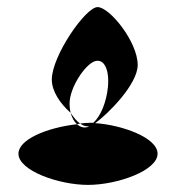

<svg xmlns="http://www.w3.org/2000/svg" viewBox="-20 -715 520 541"><path d="M32 -282C32 -234 146 -194 228 -194C310 -194 424 -234 424 -282C424 -327 324 -363 248 -368C285 -394 368 -478 368 -532C368 -597 289 -695 255 -695C221 -695 126 -557 126 -491C126 -457 150 -423 179 -397C177 -405 176 -413 176 -423C176 -468 219 -532 246 -542C273 -552 289 -519 284 -469C280 -428 264 -388 243 -369H234C225 -369 215 -368 206 -367C213 -361 221 -359 227 -359C229 -359 230 -359 232 -360L227 -357C216 -354 206 -357 197 -365C109 -355 32 -321 32 -282ZM179 -397C183 -383 189 -372 197 -365C200 -366 203 -366 206 -367C196 -373 188 -384 179 -397Z"/></svg>

Font: Ampere
Style: SCUltCnd
Weight: 400
Version: Version 1